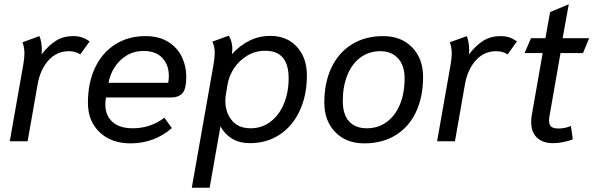

<svg xmlns="http://www.w3.org/2000/svg" viewBox="-20 -665 2794 904"><path d="M90 -363Q95 -393 95 -413Q95 -441 86 -466L166 -495Q177 -466 177 -428Q177 -415 176 -409Q209 -452 244 -473.5Q279 -495 323 -495Q347 -495 364.5 -489.5Q382 -484 402 -470L358 -409Q335 -424 304 -424Q247 -424 208 -380.5Q169 -337 157 -267L110 0H26Z M394 -181Q394 -275 427.5 -346Q461 -417 522.5 -456Q584 -495 665 -495Q729 -495 772.5 -467.5Q816 -440 836.5 -396.5Q857 -353 857 -305Q857 -244 838 -225Q819 -206 787 -206H479Q476 -190 476 -173Q476 -121 509.5 -91Q543 -61 605 -61Q689 -61 754 -111L789 -62Q751 -28 701.5 -9Q652 10 595 10Q504 10 449 -42.5Q394 -95 394 -181ZM772 -275Q775 -292 775 -307Q775 -359 744.5 -392Q714 -425 656 -425Q610 -425 575 -403Q540 -381 518.5 -346.5Q497 -312 491 -275Z M985 -359Q991 -394 991 -416Q991 -445 980 -469L1057 -497Q1064 -487 1069 -470.5Q1074 -454 1074 -435Q1074 -428 1072 -410Q1108 -450 1153.5 -473Q1199 -496 1252 -496Q1331 -496 1378 -444.5Q1425 -393 1425 -309Q1425 -218 1392 -145.5Q1359 -73 1298 -32Q1237 9 1157 9Q1108 9 1073 -12Q1038 -33 1018 -70L967 219H883ZM1339 -297Q1339 -426 1229 -426Q1183 -426 1145 -403.5Q1107 -381 1082.5 -344.5Q1058 -308 1051 -265L1044 -223Q1041 -207 1041 -191Q1041 -136 1071.5 -98.5Q1102 -61 1160 -61Q1212 -61 1252.5 -91Q1293 -121 1316 -175Q1339 -229 1339 -297Z M1507 -182Q1507 -276 1540.5 -346.5Q1574 -417 1636.5 -456Q1699 -495 1784 -495Q1869 -495 1920.5 -442Q1972 -389 1972 -303Q1972 -209 1939 -138.5Q1906 -68 1843.5 -29Q1781 10 1695 10Q1610 10 1558.5 -43Q1507 -96 1507 -182ZM1885 -296Q1885 -357 1854 -390.5Q1823 -424 1771 -424Q1718 -424 1678 -395Q1638 -366 1616 -312.5Q1594 -259 1594 -190Q1594 -125 1624 -93Q1654 -61 1707 -61Q1760 -61 1800.5 -90.5Q1841 -120 1863 -173Q1885 -226 1885 -296Z M2102 -363Q2107 -393 2107 -413Q2107 -441 2098 -466L2178 -495Q2189 -466 2189 -428Q2189 -415 2188 -409Q2221 -452 2256 -473.5Q2291 -495 2335 -495Q2359 -495 2376.5 -489.5Q2394 -484 2414 -470L2370 -409Q2347 -424 2316 -424Q2259 -424 2220 -380.5Q2181 -337 2169 -267L2122 0H2038Z M2481 -90Q2481 -106 2484 -124L2535 -415H2450L2480 -485H2548L2570 -608L2658 -645L2629 -485H2754L2725 -415H2619L2568 -123Q2565 -108 2565 -97Q2565 -77 2575.5 -68.5Q2586 -60 2609 -60Q2641 -60 2668 -72L2677 -9Q2661 -2 2634.5 3.5Q2608 9 2584 9Q2535 9 2508 -17Q2481 -43 2481 -90Z"/></svg>

Font: Niramit
Style: Italic
Weight: 400
Italic angle: -10°
Version: Version 1.000; ttfautohint (v1.6)